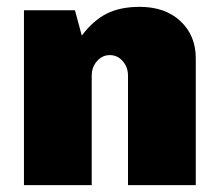

<svg xmlns="http://www.w3.org/2000/svg" viewBox="-20 -541 639 561"><path d="M552 -371V0H354V-320Q354 -345 338.5 -362.5Q323 -380 301 -380Q279 -380 263.5 -362.5Q248 -345 248 -320V0H50V-511H199L219 -437Q252 -481 291.5 -501Q331 -521 388 -521Q463 -521 507.5 -479Q552 -437 552 -371Z"/></svg>

Font: Chivo Black
Style: Regular
Weight: 900
Designer: Hector Gatti
Foundry: Omnibus-Type
Version: Version 1.007